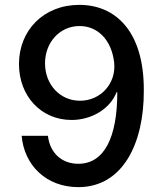

<svg xmlns="http://www.w3.org/2000/svg" viewBox="-20 -758 669 789"><path d="M306 -738C159 -738 58 -633 58 -495C58 -362 150 -265 274 -265C356 -265 432 -310 459 -379H462C462 -194 409 -85 302 -85C233 -85 185 -130 177 -200H69C79 -81 168 11 302 11C484 11 572 -168 571 -386C572 -634 451 -738 306 -738ZM165 -498C165 -583 225 -651 307 -651C381 -651 438 -595 449 -502C459 -416 394 -344 309 -344C227 -344 165 -410 165 -498Z"/></svg>

Font: Wafeq Medium
Style: Regular
Weight: 500
Designer: Rasmus Andersson & Azza Alameddine
Foundry: Google & TypeTogether
Version: Version 3.000;January 28, 2025;FontCreator 15.0.0.3014 64-bi